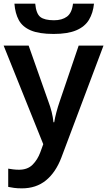

<svg xmlns="http://www.w3.org/2000/svg" viewBox="-20 -792 587 1052"><path d="M495 -772Q490 -721 467.5 -683.5Q445 -646 398 -626Q351 -606 274 -606Q194 -606 148.5 -625.5Q103 -645 83 -682Q63 -719 59 -772H173Q178 -717 201 -699Q224 -681 276 -681Q320 -681 347 -701Q374 -721 380 -772ZM0 -542H137L245 -236Q256 -207 263 -179Q270 -151 273 -122H277Q281 -147 289 -177Q297 -207 307 -236L411 -542H547L316 72Q285 153 231.5 196.5Q178 240 100 240Q75 240 57 237.5Q39 235 25 232V132Q36 134 51.5 136Q67 138 84 138Q131 138 158.5 110.5Q186 83 201 42L217 -2Z"/></svg>

Font: Noto Sans SemiBold
Style: Regular
Weight: 600
Designer: Monotype Design Team
Foundry: Monotype Imaging Inc.
Version: Version 2.007